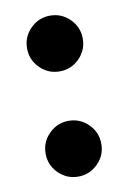

<svg xmlns="http://www.w3.org/2000/svg" viewBox="-61 -478 350 530"><g transform="rotate(-10 114.5 -212.5)"><path d="M116.2 -281.7Q84 -281.7 61 -304.7Q38.1 -327.6 38.1 -359.9Q38.1 -392.1 61 -415Q84 -438 116.2 -438Q148.4 -438 171.4 -415Q194.3 -392.1 194.3 -359.9Q194.3 -327.6 171.4 -304.7Q148.4 -281.7 116.2 -281.7ZM116.2 13.2Q84 13.2 61 -9.8Q38.1 -32.7 38.1 -64.9Q38.1 -97.2 61 -120.1Q84 -143.1 116.2 -143.1Q148.4 -143.1 171.4 -120.1Q194.3 -97.2 194.3 -64.9Q194.3 -32.7 171.4 -9.8Q148.4 13.2 116.2 13.2Z"/></g></svg>

Font: Bainsley
Style: Bold
Weight: 700
Designer: Paul James MIller
Foundry: High-Logic / Made with FontCreator
Version: Version 1.411;March 28, 2021;FontCreator 13.0.0.2683 64-bit